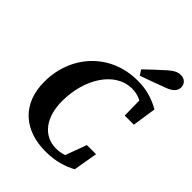

<svg xmlns="http://www.w3.org/2000/svg" viewBox="-251 -1010 1155 1155"><g transform="rotate(45 326.5 -432.5)"><path d="M347.3 18.6C433.8 18.6 499.1 -3.4 547.8 -30.7L574.4 -185.1H496.6L437.1 -24.2L512.5 -80.4C469.8 -56.5 426.4 -38.6 381.8 -38.6C266.5 -38.6 203.6 -135.5 203.6 -266.2C203.6 -453.4 302.9 -617.7 449.5 -617.7C499.9 -617.7 540.1 -599.1 580.1 -557.4L529.7 -619.7L531.9 -471.4H609.5L632.5 -624.1C568.4 -659.7 511 -675.6 438.6 -675.6C203.9 -675.6 45.7 -495.5 45.7 -273.8C45.7 -83.8 168.8 18.6 347.3 18.6ZM405.2 -737.9 426.2 -705.1C481.2 -724.2 536.3 -744.7 591.3 -765.3C642.2 -784.4 652.5 -810.2 652.5 -833C652.5 -858.3 633.4 -882.9 600.6 -882.9C573.5 -882.9 555.5 -875 521.1 -845.9C481.7 -811 443.2 -774.2 405.2 -737.9Z"/></g></svg>

Font: Source Serif Variable
Style: Italic
Weight: 389
Italic angle: -12°
Designer: Frank Grießhammer
Foundry: Adobe Systems Incorporated
Version: Version 3.001;hotconv 1.0.111;makeotfexe 2.5.65597